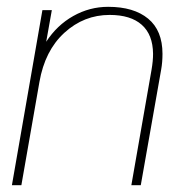

<svg xmlns="http://www.w3.org/2000/svg" viewBox="-20 -546 540 566"><path d="M395 0H367.2L426.8 -340.8Q431.2 -366.2 431.2 -387.2Q430.7 -443.8 397.9 -472.9Q365.2 -502 303.2 -502Q227.5 -502 169.9 -449.5Q112.3 -397 96.2 -304.2L43 0H15.1L105 -516.1H132.8L116.2 -422.9Q147.9 -471.7 196 -498.8Q244.1 -525.9 298.8 -525.9Q374.5 -525.9 416.7 -491Q459 -456.1 459 -387.2Q459 -362.3 455.1 -340.8Z"/></svg>

Font: Creato Display Thin
Style: Italic
Weight: 265
Italic angle: -10°
Version: Version 1.000